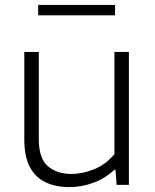

<svg xmlns="http://www.w3.org/2000/svg" viewBox="-20 -753 632 782"><path d="M262 9Q208 9 166.8 -10Q125.5 -29 102.2 -71.5Q79 -114 79 -184.5V-541.5H138V-187Q138 -107.5 175 -76Q212 -44.5 271 -44.5Q315 -44.5 362.8 -63.5Q410.5 -82.5 446 -125V-541.5H505V0H455L450.5 -61.5H446Q408.5 -26.5 361 -8.8Q313.5 9 262 9ZM135.5 -690.5V-733H448.5V-690.5Z"/></svg>

Font: Encode Sans Semi Expanded Light
Style: Regular
Weight: 300
Width: 6
Designer: Multiple Designers
Foundry: Impallari Type
Version: Version 3.000; ttfautohint (v1.8.3) -l 8 -r 50 -G 200 -x 14 